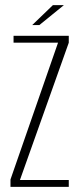

<svg xmlns="http://www.w3.org/2000/svg" viewBox="-20 -731 309 751"><path d="M21 0V-29L207 -564H33V-591H249V-564L58 -27H249V0ZM106 -633 187 -711H230L134 -633Z"/></svg>

Font: Alumni Sans Thin ExtraLight
Style: Regular
Weight: 250
Version: Version 1.018